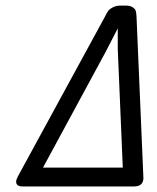

<svg xmlns="http://www.w3.org/2000/svg" viewBox="-20 -671 565 691"><path d="M38.1 -17.1Q38.1 -24.9 44.9 -37.1L356 -607.9Q363.8 -624 368.9 -631.1Q374 -638.2 386 -644.5Q397.9 -650.9 415 -650.9H431.2Q449.2 -650.9 458 -644.5Q466.8 -638.2 468.5 -632.1Q470.2 -626 471.2 -613.8L496.1 -30.8Q496.1 0 461.9 0H61Q38.1 0 38.1 -17.1ZM134.8 -67.9H421.9L403.8 -495.1V-568.8L357.9 -480Z"/></svg>

Font: CMU Typewriter Text
Style: Italic
Weight: 500
Italic angle: -14.04°
Version: Version 0.7.0